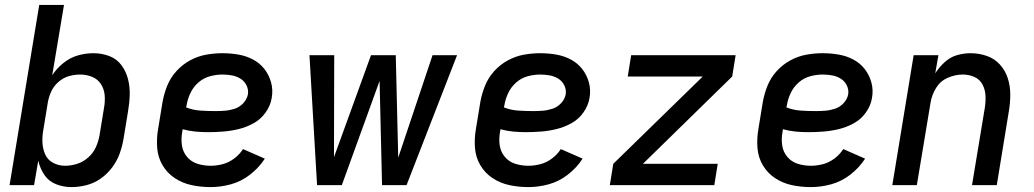

<svg xmlns="http://www.w3.org/2000/svg" viewBox="-20 -755 4216 783"><path d="M271 8Q302 8 333 0Q364 -8 391 -27Q418 -46 438 -73Q458 -100 468.5 -130Q479 -160 484 -190L502 -300Q508 -334 509 -367.5Q510 -401 502 -432.5Q494 -464 475 -489.5Q456 -515 425.5 -526.5Q395 -538 361 -538Q329 -538 297.5 -529Q266 -520 238.5 -498Q211 -476 193 -448L241 -735H140L19 0H119L136 -100Q143 -69 160.5 -42.5Q178 -16 208 -4Q238 8 271 8ZM245 -79Q219 -79 196.5 -91Q174 -103 164 -126Q154 -149 153 -175Q152 -201 157 -227L175 -337Q179 -360 189 -382Q199 -404 218.5 -421Q238 -438 261 -444.5Q284 -451 307 -451Q333 -451 356 -441.5Q379 -432 392 -411.5Q405 -391 407 -365.5Q409 -340 404 -314L386 -204Q382 -180 371.5 -156Q361 -132 340.5 -113.5Q320 -95 295 -87Q270 -79 245 -79Z M839 8Q880 8 922 -3.5Q964 -15 1000 -43Q1036 -71 1060 -108L971 -147Q957 -125 935 -108.5Q913 -92 888 -85.5Q863 -79 839 -79Q811 -79 785.5 -87Q760 -95 743 -115Q726 -135 722 -161.5Q718 -188 723 -216L725 -228Q750 -221 776 -218.5Q802 -216 828 -216Q859 -216 890.5 -218.5Q922 -221 953 -228.5Q984 -236 1013.5 -252Q1043 -268 1063 -296Q1083 -324 1088 -355Q1094 -388 1085.5 -419Q1077 -450 1058 -474Q1039 -498 1011.5 -512.5Q984 -527 952 -532.5Q920 -538 887 -538Q854 -538 820.5 -532Q787 -526 755.5 -509Q724 -492 699.5 -465Q675 -438 662 -405.5Q649 -373 643 -340L625 -230Q618 -191 621 -152Q624 -113 643 -81Q662 -49 693 -28.5Q724 -8 761.5 0Q799 8 839 8ZM859 -302Q828 -302 797.5 -304Q767 -306 739 -317L741 -326Q745 -351 756.5 -375.5Q768 -400 789 -418.5Q810 -437 836 -444Q862 -451 887 -451Q907 -451 926 -447.5Q945 -444 961 -434Q977 -424 985.5 -406.5Q994 -389 991 -370Q987 -350 972 -334Q957 -318 937 -311.5Q917 -305 897.5 -303.5Q878 -302 859 -302Z M1273 0H1374L1528 -425L1538 0H1638L1844 -530H1744L1604 -112L1594 -530H1493L1342 -114L1343 -530H1242Z M2135 8Q2176 8 2218 -3.5Q2260 -15 2296 -43Q2332 -71 2356 -108L2267 -147Q2253 -125 2231 -108.5Q2209 -92 2184 -85.5Q2159 -79 2135 -79Q2107 -79 2081.5 -87Q2056 -95 2039 -115Q2022 -135 2018 -161.5Q2014 -188 2019 -216L2021 -228Q2046 -221 2072 -218.5Q2098 -216 2124 -216Q2155 -216 2186.5 -218.5Q2218 -221 2249 -228.5Q2280 -236 2309.5 -252Q2339 -268 2359 -296Q2379 -324 2384 -355Q2390 -388 2381.5 -419Q2373 -450 2354 -474Q2335 -498 2307.5 -512.5Q2280 -527 2248 -532.5Q2216 -538 2183 -538Q2150 -538 2116.5 -532Q2083 -526 2051.5 -509Q2020 -492 1995.5 -465Q1971 -438 1958 -405.5Q1945 -373 1939 -340L1921 -230Q1914 -191 1917 -152Q1920 -113 1939 -81Q1958 -49 1989 -28.5Q2020 -8 2057.5 0Q2095 8 2135 8ZM2155 -302Q2124 -302 2093.5 -304Q2063 -306 2035 -317L2037 -326Q2041 -351 2052.5 -375.5Q2064 -400 2085 -418.5Q2106 -437 2132 -444Q2158 -451 2183 -451Q2203 -451 2222 -447.5Q2241 -444 2257 -434Q2273 -424 2281.5 -406.5Q2290 -389 2287 -370Q2283 -350 2268 -334Q2253 -318 2233 -311.5Q2213 -305 2193.5 -303.5Q2174 -302 2155 -302Z M2467 0H2893L2907 -87H2602L2966 -443L2980 -530H2554L2540 -443H2846L2481 -87Z M3287 8Q3328 8 3370 -3.5Q3412 -15 3448 -43Q3484 -71 3508 -108L3419 -147Q3405 -125 3383 -108.5Q3361 -92 3336 -85.5Q3311 -79 3287 -79Q3259 -79 3233.5 -87Q3208 -95 3191 -115Q3174 -135 3170 -161.5Q3166 -188 3171 -216L3173 -228Q3198 -221 3224 -218.5Q3250 -216 3276 -216Q3307 -216 3338.5 -218.5Q3370 -221 3401 -228.5Q3432 -236 3461.5 -252Q3491 -268 3511 -296Q3531 -324 3536 -355Q3542 -388 3533.5 -419Q3525 -450 3506 -474Q3487 -498 3459.5 -512.5Q3432 -527 3400 -532.5Q3368 -538 3335 -538Q3302 -538 3268.5 -532Q3235 -526 3203.5 -509Q3172 -492 3147.5 -465Q3123 -438 3110 -405.5Q3097 -373 3091 -340L3073 -230Q3066 -191 3069 -152Q3072 -113 3091 -81Q3110 -49 3141 -28.5Q3172 -8 3209.5 0Q3247 8 3287 8ZM3307 -302Q3276 -302 3245.5 -304Q3215 -306 3187 -317L3189 -326Q3193 -351 3204.5 -375.5Q3216 -400 3237 -418.5Q3258 -437 3284 -444Q3310 -451 3335 -451Q3355 -451 3374 -447.5Q3393 -444 3409 -434Q3425 -424 3433.5 -406.5Q3442 -389 3439 -370Q3435 -350 3420 -334Q3405 -318 3385 -311.5Q3365 -305 3345.5 -303.5Q3326 -302 3307 -302Z M3619 0H3719L3775 -337Q3780 -368 3797.5 -396.5Q3815 -425 3845.5 -438Q3876 -451 3906 -451Q3932 -451 3954 -441Q3976 -431 3987 -410Q3998 -389 3999 -364Q4000 -339 3996 -314L3944 0H4045L4094 -300Q4100 -335 4100 -369.5Q4100 -404 4090 -435.5Q4080 -467 4058 -491.5Q4036 -516 4004 -527Q3972 -538 3938 -538Q3910 -538 3882.5 -530Q3855 -522 3832.5 -501.5Q3810 -481 3794 -456L3807 -530H3706Z"/></svg>

Font: Iosevka Sparkle Medium
Style: Italic
Weight: 500
Italic angle: -9°
Designer: Belleve Invis
Foundry: Belleve Invis
Version: Version 4.5.0; ttfautohint (v1.8.3)